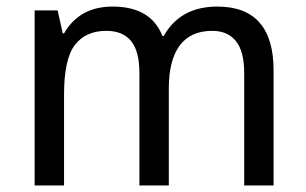

<svg xmlns="http://www.w3.org/2000/svg" viewBox="-20 -567 935 587"><path d="M726.6 0V-343.8Q726.6 -410.2 701.2 -441.4Q675.8 -472.7 628.9 -472.7Q562.5 -472.7 529.3 -427.7Q496.1 -382.8 496.1 -296.9V0H406.2V-343.8Q406.2 -410.2 380.9 -441.4Q355.5 -472.7 304.7 -472.7Q242.2 -472.7 209 -429.7Q175.8 -386.7 175.8 -277.3V0H85.9V-535.2H156.2L171.9 -464.8H175.8Q222.7 -546.9 324.2 -546.9Q441.4 -546.9 476.6 -457H480.5Q531.2 -546.9 644.5 -546.9Q730.5 -546.9 773.4 -498Q816.4 -449.2 816.4 -351.6V0Z"/></svg>

Font: Droid Sans Fallback
Style: Regular
Weight: 400
Designer: Steve Matteson
Foundry: Ascender Corporation
Version: 3.00 (Khmer version)